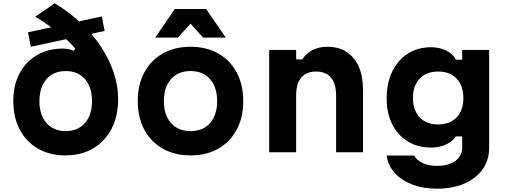

<svg xmlns="http://www.w3.org/2000/svg" viewBox="-20 -915 3040 1154"><path d="M372 19Q279 19 208.5 -21.5Q138 -62 99 -135.5Q60 -209 60 -307Q60 -403 97.5 -473.5Q135 -544 202 -583.5Q269 -623 357 -623Q375 -623 393 -619.5Q411 -616 422 -610L433 -622Q403 -661 338 -713Q273 -765 192 -815L309 -895Q397 -842 467.5 -775.5Q538 -709 587.5 -633.5Q637 -558 663.5 -478.5Q690 -399 690 -319Q690 -217 650.5 -141Q611 -65 540 -23Q469 19 372 19ZM217 -307Q217 -224 259.5 -175.5Q302 -127 375 -127Q448 -127 490.5 -175.5Q533 -224 533 -307Q533 -391 490.5 -439.5Q448 -488 375 -488Q326 -488 291 -466.5Q256 -445 236.5 -404.5Q217 -364 217 -307ZM148 -721 592 -816 609 -729 165 -634Z M1125 19Q1030 19 958.5 -21.5Q887 -62 847.5 -135.5Q808 -209 808 -307Q808 -406 847.5 -479.5Q887 -553 958.5 -593.5Q1030 -634 1125 -634Q1221 -634 1292 -593.5Q1363 -553 1402.5 -479.5Q1442 -406 1442 -307Q1442 -209 1402.5 -135.5Q1363 -62 1292 -21.5Q1221 19 1125 19ZM1125 -127Q1200 -127 1242.5 -175.5Q1285 -224 1285 -307Q1285 -391 1242.5 -439.5Q1200 -488 1125 -488Q1051 -488 1008 -439.5Q965 -391 965 -307Q965 -224 1008 -175.5Q1051 -127 1125 -127ZM913 -689 1031 -861H1219L1337 -689H1201L1076 -827H1174L1049 -689Z M1598 0V-615H1760V-558H1797Q1819 -594 1858.5 -614Q1898 -634 1947 -634Q2015 -634 2063 -603Q2111 -572 2136.5 -513.5Q2162 -455 2162 -372V0H2000V-342Q2000 -412 1969.5 -448.5Q1939 -485 1880 -485Q1821 -485 1790.5 -448.5Q1760 -412 1760 -342V0Z M2920 -27Q2920 47 2881 102Q2842 157 2771.5 188Q2701 219 2605 219Q2523 219 2458 194Q2393 169 2352.5 124.5Q2312 80 2304 20H2469Q2486 49 2522 65.5Q2558 82 2605 82Q2676 82 2717 52Q2758 22 2758 -30V-95H2720Q2701 -65 2660.5 -46.5Q2620 -28 2571 -28Q2491 -28 2431 -65Q2371 -102 2337.5 -168Q2304 -234 2304 -323Q2304 -416 2337.5 -485Q2371 -554 2431 -592.5Q2491 -631 2571 -631Q2621 -631 2662 -611Q2703 -591 2720 -556H2758V-615H2920ZM2462 -326Q2462 -252 2502.5 -209.5Q2543 -167 2614 -167Q2684 -167 2724.5 -209.5Q2765 -252 2765 -326Q2765 -400 2724.5 -442.5Q2684 -485 2614 -485Q2543 -485 2502.5 -442.5Q2462 -400 2462 -326Z"/></svg>

Font: Martian Mono SemiExpanded SemiExpanded
Style: Bold
Weight: 700
Width: 6
Monospace: yes
Version: Version 1.000